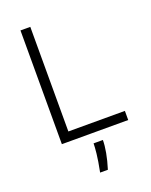

<svg xmlns="http://www.w3.org/2000/svg" viewBox="-161 -745 822 1047"><g transform="rotate(-20 250.5 -221.5)"><path d="M91 0V-660H148V0ZM121 0V-53H476V0ZM234 217Q247 152 251 113Q255 74 255 55H309Q309 86 301.5 127.5Q294 169 279 217Z"/></g></svg>

Font: Bricolage Grotesque ExtraLight
Style: Regular
Weight: 250
Designer: Mathieu Triay
Foundry: Atelier Triay
Version: Version 1.000;gftools[0.9.30]